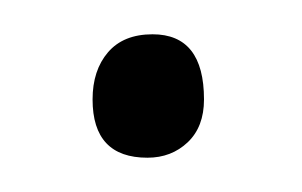

<svg xmlns="http://www.w3.org/2000/svg" viewBox="-20 -440 176 112"><path d="M66 -348Q34 -348 34 -382Q34 -399 43 -409.5Q52 -420 69 -420Q99 -420 99 -382Q99 -366 89.5 -357Q80 -348 66 -348Z"/></svg>

Font: Antic
Style: Regular
Weight: 400
Version: Version 1.0002